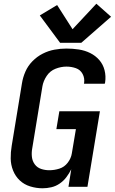

<svg xmlns="http://www.w3.org/2000/svg" viewBox="-20 -1004 617 1032"><path d="M209 8Q232 8 256 2.5Q280 -3 301 -17.5Q322 -32 337 -52Q352 -72 363 -94L348 0H450L517 -406H299L283 -310H388L366 -179Q362 -153 344 -129.5Q326 -106 299 -97.5Q272 -89 245 -89Q222 -89 201 -96Q180 -103 167 -120.5Q154 -138 151.5 -160.5Q149 -183 153 -205L208 -540Q213 -569 231 -596Q249 -623 278.5 -634.5Q308 -646 337 -646Q364 -646 388 -637.5Q412 -629 424 -606.5Q436 -584 432 -557Q432 -555 431 -554H543Q544 -558 545 -561Q550 -595 542 -626.5Q534 -658 513.5 -681.5Q493 -705 464.5 -719Q436 -733 403.5 -738Q371 -743 337 -743Q305 -743 272.5 -737Q240 -731 209.5 -715.5Q179 -700 154.5 -675Q130 -650 116.5 -619Q103 -588 98 -556L43 -221Q37 -186 37.5 -152Q38 -118 50.5 -87Q63 -56 86.5 -34Q110 -12 142.5 -2Q175 8 209 8ZM303 -774H417L577 -914L498 -984L370 -847L287 -977L194 -921Z"/></svg>

Font: Iosevka Sparkle SmBdObl
Style: Regular
Weight: 600
Italic angle: -9°
Designer: Belleve Invis
Foundry: Belleve Invis
Version: Version 4.5.0; ttfautohint (v1.8.3)